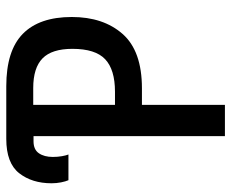

<svg xmlns="http://www.w3.org/2000/svg" viewBox="-84 -670 754 627"><g transform="rotate(-90 293.5 -357.0)"><path d="M162 0V-625H145Q118 -625 106 -607.5Q94 -590 94 -562Q94 -546 96.5 -532Q99 -518 102 -511H18Q14 -520 11 -535Q8 -550 8 -566Q8 -630 41 -672Q74 -714 153 -714H325Q441 -714 496 -660Q551 -606 551 -500Q551 -397 495.5 -334Q440 -271 318 -271H264V0ZM307 -359Q379 -359 413 -391Q447 -423 447 -498Q447 -565 416 -595.5Q385 -626 319 -626H264V-359Z"/></g></svg>

Font: Noto Sans Condensed Medium
Style: Regular
Weight: 500
Width: 3
Designer: Monotype Design Team
Foundry: Monotype Imaging Inc.
Version: Version 2.013; ttfautohint (v1.8.4.7-5d5b)